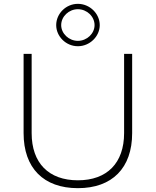

<svg xmlns="http://www.w3.org/2000/svg" viewBox="-20 -980 812 1001"><path d="M386 -960C324 -960 273 -909 273 -849C273 -790 324 -739 386 -739C448 -739 500 -790 500 -849C500 -909 448 -960 386 -960ZM386 -932C433 -932 473 -894 473 -849C473 -805 433 -767 386 -767C339 -767 299 -805 299 -849C299 -894 339 -932 386 -932ZM145 -286V-699H103V-286C103 -104 207 1 386 1C565 1 669 -104 669 -286V-699H627V-286C627 -130 538 -40 386 -40C234 -40 145 -130 145 -286Z"/></svg>

Font: Montserrat ExtraLight
Style: Regular
Weight: 250
Designer: Julieta Ulanovsky
Foundry: Julieta Ulanovsky
Version: Version 4.000